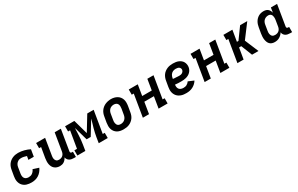

<svg xmlns="http://www.w3.org/2000/svg" viewBox="197 -1882 5006 3230"><g transform="rotate(-30 2700.0 -266.5)"><path d="M269 8Q244 8 220 5Q196 2 174 -5Q152 -12 132.5 -24.5Q113 -37 98 -54Q83 -71 73.5 -92Q64 -113 59.5 -136.5Q55 -160 56 -184.5Q57 -209 61 -233L80 -343Q84 -370 93.5 -396.5Q103 -423 119.5 -446.5Q136 -470 159 -488Q182 -506 208.5 -517.5Q235 -529 262 -533.5Q289 -538 316 -538Q346 -538 375 -533.5Q404 -529 431 -522Q458 -515 484.5 -505Q511 -495 536 -482L514 -349H409L421 -417Q396 -425 370 -431Q344 -437 318 -437Q303 -437 288.5 -434.5Q274 -432 260.5 -424.5Q247 -417 235.5 -406.5Q224 -396 216 -382.5Q208 -369 203.5 -355Q199 -341 197 -327L179 -217Q175 -193 177 -169.5Q179 -146 191 -128Q203 -110 224 -101.5Q245 -93 269 -93Q288 -93 307 -98Q326 -103 342.5 -115.5Q359 -128 371.5 -144.5Q384 -161 391 -179L502 -143Q487 -109 463 -79.5Q439 -50 407 -29.5Q375 -9 339.5 -0.5Q304 8 269 8Z M819 8Q790 8 763.5 -0.5Q737 -9 716.5 -26.5Q696 -44 684 -68Q672 -92 667 -119.5Q662 -147 663.5 -175.5Q665 -204 669 -233L702 -429H663V-530H838L787 -217Q784 -202 783 -187.5Q782 -173 784 -159Q786 -145 791.5 -132.5Q797 -120 806.5 -110.5Q816 -101 829.5 -97Q843 -93 858 -93Q878 -93 897.5 -99Q917 -105 932.5 -119Q948 -133 956.5 -152Q965 -171 968 -190L1024 -530H1144L1078 -129Q1077 -121 1078 -114Q1079 -107 1083 -102Q1087 -97 1093.5 -95Q1100 -93 1108 -93H1126V8H1091Q1068 8 1045.5 4Q1023 0 1004 -11Q985 -22 972.5 -40.5Q960 -59 956 -81Q946 -61 932 -44Q918 -27 899.5 -14.5Q881 -2 860 3Q839 8 819 8Z M1159 0V-101H1210L1265 -429H1226V-530H1406L1485 -248L1657 -530H1781L1710 -101H1749V0H1574L1591 -106Q1598 -146 1606.5 -185.5Q1615 -225 1626 -264.5Q1637 -304 1649.5 -343.5Q1662 -383 1671 -423L1510 -159H1430L1356 -422Q1354 -401 1353 -379Q1352 -357 1352 -336L1350 -300Q1349 -252 1344 -203Q1339 -154 1331 -106L1314 0Z M2055 8Q2024 8 1993 2Q1962 -4 1936.5 -19Q1911 -34 1892.5 -57.5Q1874 -81 1865 -109.5Q1856 -138 1856 -169.5Q1856 -201 1861 -233L1880 -343Q1884 -370 1894 -397Q1904 -424 1921 -447.5Q1938 -471 1961.5 -489.5Q1985 -508 2011.5 -519Q2038 -530 2065.5 -535.5Q2093 -541 2121 -541Q2153 -541 2183 -533.5Q2213 -526 2238.5 -511Q2264 -496 2282.5 -472.5Q2301 -449 2310 -420.5Q2319 -392 2319 -360.5Q2319 -329 2314 -297L2295 -187Q2291 -160 2281.5 -133Q2272 -106 2255 -82.5Q2238 -59 2214.5 -40.5Q2191 -22 2164.5 -11Q2138 0 2110 4Q2082 8 2055 8ZM2057 -93Q2079 -93 2101 -100.5Q2123 -108 2139.5 -124Q2156 -140 2165.5 -161Q2175 -182 2178 -203L2197 -313Q2200 -336 2199.5 -358.5Q2199 -381 2189 -400Q2179 -419 2159 -428Q2139 -437 2116 -437Q2094 -437 2072.5 -429.5Q2051 -422 2034.5 -406Q2018 -390 2009 -369Q2000 -348 1997 -327L1979 -217Q1976 -202 1975.5 -187Q1975 -172 1977.5 -157.5Q1980 -143 1986.5 -130.5Q1993 -118 2003.5 -109Q2014 -100 2028 -96.5Q2042 -93 2057 -93Z M2431 0 2502 -429H2463V-530H2638L2604 -322H2790L2824 -530H2944L2873 -101H2912V0H2737L2773 -221H2587L2551 0Z M3276 8Q3251 8 3226.5 5.5Q3202 3 3179.5 -4.5Q3157 -12 3137 -24Q3117 -36 3101.5 -53Q3086 -70 3075.5 -91Q3065 -112 3060 -135.5Q3055 -159 3056 -183.5Q3057 -208 3061 -233L3080 -343Q3084 -370 3094 -397Q3104 -424 3121 -448Q3138 -472 3162 -490Q3186 -508 3212.5 -519Q3239 -530 3267 -534Q3295 -538 3322 -538Q3350 -538 3377.5 -534Q3405 -530 3429 -520Q3453 -510 3473.5 -493.5Q3494 -477 3506.5 -454Q3519 -431 3523.5 -404Q3528 -377 3523 -350Q3519 -326 3507.5 -304Q3496 -282 3478 -264Q3460 -246 3438 -234.5Q3416 -223 3392 -216.5Q3368 -210 3345 -208Q3322 -206 3298 -206Q3268 -206 3238 -207Q3208 -208 3178 -212Q3174 -189 3177.5 -165.5Q3181 -142 3194.5 -125Q3208 -108 3230 -100.5Q3252 -93 3276 -93Q3292 -93 3308.5 -96Q3325 -99 3340 -107Q3355 -115 3368 -127Q3381 -139 3390 -153L3496 -108Q3479 -80 3454 -57Q3429 -34 3399.5 -19Q3370 -4 3338.5 2Q3307 8 3276 8ZM3313 -305Q3328 -305 3343 -307.5Q3358 -310 3371 -317.5Q3384 -325 3394 -338Q3404 -351 3406 -366Q3409 -382 3402.5 -397Q3396 -412 3383.5 -421Q3371 -430 3354.5 -433.5Q3338 -437 3322 -437Q3307 -437 3292 -434.5Q3277 -432 3263 -425.5Q3249 -419 3237 -408Q3225 -397 3217 -383.5Q3209 -370 3204 -355.5Q3199 -341 3197 -327L3195 -313Q3209 -311 3224 -310Q3239 -309 3254 -308.5Q3269 -308 3283.5 -306.5Q3298 -305 3313 -305Z M3631 0 3702 -429H3663V-530H3838L3804 -322H3990L4024 -530H4144L4073 -101H4112V0H3937L3973 -221H3787L3751 0Z M4268 0 4339 -429H4301V-530H4476L4440 -315H4470L4626 -530H4765L4566 -265L4677 0H4552L4467 -215H4424L4388 0Z M4992 8Q4964 8 4938.5 -0.5Q4913 -9 4895.5 -28Q4878 -47 4869 -72Q4860 -97 4856.5 -123.5Q4853 -150 4855 -177.5Q4857 -205 4861 -233L4880 -343Q4884 -368 4891.5 -392Q4899 -416 4912 -439Q4925 -462 4944 -481.5Q4963 -501 4986 -514Q5009 -527 5034 -532.5Q5059 -538 5084 -538Q5107 -538 5129 -532Q5151 -526 5167.5 -511.5Q5184 -497 5194 -477.5Q5204 -458 5209 -436L5224 -530H5344L5278 -129Q5277 -121 5278 -114Q5279 -107 5283 -102Q5287 -97 5293.5 -95Q5300 -93 5308 -93H5326V8H5291Q5267 8 5243.5 3.5Q5220 -1 5201.5 -12.5Q5183 -24 5170.5 -43.5Q5158 -63 5156 -86Q5143 -64 5125 -46Q5107 -28 5085.5 -15.5Q5064 -3 5040 2.5Q5016 8 4992 8ZM5057 -93Q5077 -93 5096.5 -99Q5116 -105 5132 -119Q5148 -133 5156.5 -152Q5165 -171 5168 -190L5186 -300Q5189 -316 5190 -331.5Q5191 -347 5189.5 -362Q5188 -377 5183.5 -391Q5179 -405 5169.5 -416Q5160 -427 5146 -432Q5132 -437 5117 -437Q5095 -437 5073.5 -429.5Q5052 -422 5035 -406Q5018 -390 5009 -369Q5000 -348 4997 -327L4979 -217Q4976 -202 4975.5 -187Q4975 -172 4977.5 -158Q4980 -144 4986.5 -131Q4993 -118 5003.5 -109Q5014 -100 5028 -96.5Q5042 -93 5057 -93Z"/></g></svg>

Font: Iosevka Curly Slab Extended
Style: Bold Italic
Weight: 700
Width: 7
Italic angle: -9°
Monospace: yes
Designer: Belleve Invis
Foundry: Belleve Invis
Version: Version 11.0.0; ttfautohint (v1.8.3)